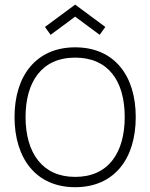

<svg xmlns="http://www.w3.org/2000/svg" viewBox="-20 -779 638 815"><path d="M194.8 -631.2 170.8 -664.6 299 -759.4 427.1 -664.6 403.1 -631.2 299 -708.3ZM299 15.6C464.6 15.6 556.2 -104.2 556.2 -282.3C556.2 -456.3 466.7 -578.1 299 -578.1C135.4 -578.1 41.7 -459.4 41.7 -282.3C41.7 -107.3 132.3 15.6 299 15.6ZM509.4 -282.3C509.4 -131.2 440.6 -28.1 299 -28.1C160.4 -28.1 88.5 -129.2 88.5 -282.3C88.5 -430.2 156.2 -534.4 299 -534.4C439.6 -534.4 509.4 -435.4 509.4 -282.3Z"/></svg>

Font: Manrope3 Thin
Style: Regular
Weight: 100
Width: 4
Designer: Mikhail Sharanda
Foundry: Mikhail Sharanda
Version: Version 3.000;PS 003.000;hotconv 1.0.88;makeotf.lib2.5.64775